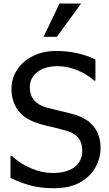

<svg xmlns="http://www.w3.org/2000/svg" viewBox="-20 -1020 597 1054"><path d="M306.6 -1000.5 219.2 -817.9H292L425.3 -1000.5ZM276.4 13.2C361.8 13.2 417.5 -8.3 466.3 -52.7C507.3 -91.3 532.2 -149.9 532.2 -207C532.2 -252.4 520.5 -290.5 497.6 -321.3C484.4 -338.4 469.2 -352.5 451.2 -363.8C433.1 -374.5 415 -382.8 397.5 -388.7C379.4 -394 357.4 -399.9 331.1 -406.2L314 -410.2C290.5 -415.5 265.6 -421.9 238.8 -428.7C175.8 -446.3 143.6 -481.9 143.6 -542.5C143.6 -609.9 204.6 -656.7 293.9 -656.7C331.5 -656.7 368.7 -649.4 405.3 -634.3C441.4 -619.1 471.7 -600.6 496.6 -577.6H503.9V-693.4C439 -724.6 366.7 -740.2 287.6 -740.2C241.2 -740.2 199.2 -731 162.1 -712.9C87.4 -676.3 43 -609.9 43 -532.2C43 -504.4 47.4 -479.5 55.7 -457.5C71.8 -414.6 102.5 -381.3 143.1 -361.3C177.7 -343.8 223.6 -331.5 280.3 -319.3C298.8 -314.9 319.3 -309.6 341.8 -303.2C403.8 -285.6 431.6 -250.5 431.6 -191.9C431.6 -117.2 374.5 -70.3 269.5 -70.3C231.4 -70.3 192.4 -78.6 152.3 -95.2C111.8 -111.8 76.2 -134.8 44.4 -164.6H37.6V-43.5C75.2 -25.4 112.3 -11.2 148.9 -1.5C185.5 8.3 228 13.2 276.4 13.2Z"/></svg>

Font: SG Kara
Style: Regular
Weight: 400
Designer: Damoon Khanjanzadeh
Version: Version 1.000